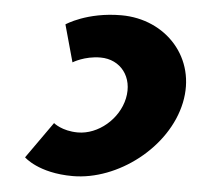

<svg xmlns="http://www.w3.org/2000/svg" viewBox="-44 -573 655 634"><g transform="rotate(5 283.0 -256.5)"><path d="M223.8 -130C170.8 -130 142.9 -154 142.9 -154L57.4 -33C57.4 -33 105.3 15 219.3 15C368.3 15 529 -107 560.8 -258C592.3 -408 481.5 -528 333.5 -528C219.5 -528 151.9 -482 151.9 -482L186 -359C186 -359 224 -383 277 -383C344 -383 387.3 -327 372.3 -256C357.6 -186 290.8 -130 223.8 -130Z"/></g></svg>

Font: Hussar
Style: BdOblTwo
Weight: 700
Foundry: Cannot Into Space Fonts
Version: Version 2.00